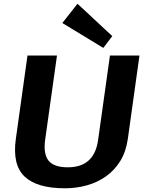

<svg xmlns="http://www.w3.org/2000/svg" viewBox="-20 -997 773 1027"><path d="M327.7 10.1Q177.4 10.1 111.4 -52.8Q45.5 -115.7 64.6 -253.2L127 -700H284.8L221.3 -248Q211.4 -172.2 240.2 -137.1Q269 -102.1 342.9 -102.1Q484.4 -102.1 504.7 -248L568.1 -700H726L663.6 -253.2Q654 -185.9 623.8 -136.5Q593.5 -87.1 548 -54.5Q502.4 -21.9 445.8 -5.9Q389.3 10.1 327.7 10.1ZM580.6 -803.8 532.5 -740.8 313.4 -874 394.6 -976.9Z"/></svg>

Font: Pathway Extreme 8pt Thin
Style: Italic
Weight: 100
Italic angle: -8°
Designer: Eduardo Rodriguez Tunni
Foundry: Eduardo Rodriguez Tunni
Version: Version 1.000